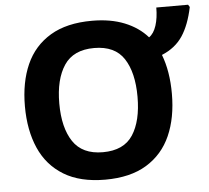

<svg xmlns="http://www.w3.org/2000/svg" viewBox="-54 -817 962 885"><g transform="rotate(-5 427.5 -375.0)"><path d="M738 -358Q738 -247 701.5 -164.5Q665 -82 589.5 -36Q514 10 398 10Q282 10 206.5 -36Q131 -82 94.5 -165Q58 -248 58 -359Q58 -470 94.5 -552Q131 -634 207 -679.5Q283 -725 400 -725Q486 -725 550.5 -699Q615 -673 656 -626Q678 -641 689.5 -676.5Q701 -712 701 -760H848L855 -749Q838 -667 804.5 -616.5Q771 -566 708 -540Q738 -462 738 -358ZM217 -358Q217 -246 260 -181.5Q303 -117 398 -117Q495 -117 537 -181.5Q579 -246 579 -358Q579 -470 537 -534.5Q495 -599 399 -599Q303 -599 260 -534.5Q217 -470 217 -358Z"/></g></svg>

Font: Noto Sans
Style: Bold
Weight: 700
Designer: Monotype Design Team
Foundry: Monotype Imaging Inc.
Version: Version 2.000;GOOG;noto-source:20170915:90ef993387c0; ttfaut